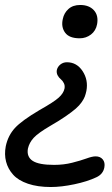

<svg xmlns="http://www.w3.org/2000/svg" viewBox="-92 -541 450 771"><path d="M228 -387.2Q186 -387.2 169.4 -409.9Q152.8 -432.6 160.2 -464.8Q165 -488.8 182.9 -504.9Q200.7 -521 230 -521Q265.6 -521 284.9 -500Q304.2 -479 297.9 -443.8Q293 -417.5 273.2 -402.3Q253.4 -387.2 228 -387.2ZM111.8 210Q59.1 210 20.3 196.8Q-18.6 183.6 -39.3 160.4Q-60.1 137.2 -67.6 108.2Q-75.2 79.1 -68.8 45.9Q-59.6 2.9 -32 -27.1Q-4.4 -57.1 66.9 -99.1Q125 -131.8 144 -149.2Q163.1 -166.5 167 -185.1Q169.4 -197.3 164.3 -207.3Q159.2 -217.3 151.9 -223.1Q144.5 -229 139.4 -238.5Q134.3 -248 136.2 -259.8Q139.2 -272.9 150.4 -282Q161.6 -291 176.8 -291Q216.3 -291 239.7 -255.4Q263.2 -219.7 254.9 -175.8Q252 -162.6 248.5 -153.3Q245.1 -144 236.1 -130.9Q227.1 -117.7 212.2 -104.7Q197.3 -91.8 171.9 -74.2Q146.5 -56.6 110.8 -36.1Q61.5 -7.3 43.5 12.2Q25.4 31.7 20 56.2Q14.6 88.9 39.3 105Q64 121.1 125 121.1Q164.1 121.1 197.8 112.5Q231.4 104 254.9 95.5Q278.3 86.9 292 86.9Q310.5 86.9 320.6 99.1Q330.6 111.3 327.1 130.9Q322.3 158.2 294.9 170.9Q258.8 188 206.5 199Q154.3 210 111.8 210Z"/></svg>

Font: Shantell Sans Irregular Bouncy
Style: Italic
Weight: 400
Italic angle: -11.31°
Designer: Stephen Nixon, Anya Danilova, Shantell Martin
Foundry: Arrow Type
Version: Version 1.006;[9816181b4]